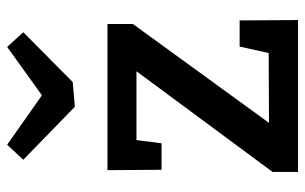

<svg xmlns="http://www.w3.org/2000/svg" viewBox="-178 -674 852 536"><g transform="rotate(-90 248.0 -406.0)"><path d="M386 -163H459L460 0H36V-71L317 -451H125L116 -381H42L41 -532H449V-461L173 -81L368 -82ZM250 -715 385 -812 426 -767 287 -629 218 -623 70 -767 112 -812Z"/></g></svg>

Font: Bitter Pro SemiBold
Style: Regular
Weight: 600
Designer: Sol Matas, and Bitter project Authors
Foundry: Sol Matas
Version: Version 1.010